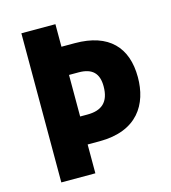

<svg xmlns="http://www.w3.org/2000/svg" viewBox="-107 -801 792 888"><g transform="rotate(-15 289.0 -357.0)"><path d="M545 -379C545 -521 467 -606 304 -606H240V-714H77V0H240V-138H297C479 -138 545 -250 545 -379ZM275 -272H240V-471H286C351 -471 381 -441 381 -379C381 -303 343 -272 275 -272Z"/></g></svg>

Font: Noto Sans Gurmukhi UI SemiCondensed ExtraBold
Style: Regular
Weight: 800
Width: 4
Designer: Jelle Bosma - Monotype Design Team
Foundry: Monotype Imaging Inc.
Version: Version 2.004